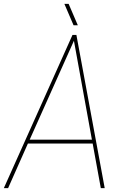

<svg xmlns="http://www.w3.org/2000/svg" viewBox="-34 -970 644 990"><path d="M339.8 -790H359.9L505.9 0H485.8L443.8 -230H109.9L7.8 0H-14.2ZM347.2 -759.8 119.1 -250H439.9ZM297.9 -950.2H319.8L367.2 -839.8H345.2Z"/></svg>

Font: Cooper Hewitt
Style: Thin Italic
Weight: 702
Designer: Village Type and Design LLC
Foundry: Cooper Hewitt Smithsonian Design Museum
Version: 1.000